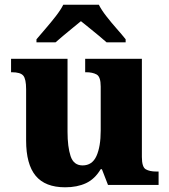

<svg xmlns="http://www.w3.org/2000/svg" viewBox="-20 -786 720 816"><path d="M257 10Q172 10 131.5 -39Q91 -88 91 -189V-407Q91 -450 79 -464.5Q67 -479 30 -479H27V-536H267V-226Q267 -162 280 -122.5Q293 -83 331 -83Q372 -83 390 -123Q408 -163 408 -231V-418Q408 -460 390.5 -469.5Q373 -479 346 -479H342V-536H583V-119Q583 -76 599.5 -66.5Q616 -57 644 -57H654V0H439L413 -67H408Q383 -25 345.5 -7.5Q308 10 257 10ZM135 -619Q151 -638 173.5 -664Q196 -690 217 -717Q238 -744 249 -766H400Q411 -744 432 -717Q453 -690 476 -664Q499 -638 514 -619V-606H433Q421 -617 401 -633.5Q381 -650 360 -667Q339 -684 324 -696Q309 -684 288.5 -667Q268 -650 248 -633.5Q228 -617 216 -606H135Z"/></svg>

Font: Noto Serif Tamil ExtraBold
Style: Regular
Weight: 800
Designer: Indian Type Foundry, Tom Grace, and the Monotype Design Team
Foundry: Monotype Imaging Inc.
Version: Version 2.004; ttfautohint (v1.8.4.7-5d5b)